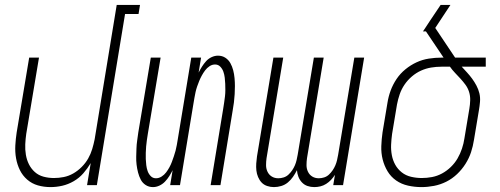

<svg xmlns="http://www.w3.org/2000/svg" viewBox="-20 -755 2040 783"><path d="M186 8Q159 8 134.5 1Q110 -6 91 -22.5Q72 -39 61 -61.5Q50 -84 45.5 -109.5Q41 -135 42.5 -162Q44 -189 48 -215L99 -520H139L87 -209Q84 -188 83 -166.5Q82 -145 85.5 -124Q89 -103 98 -85Q107 -67 122 -53.5Q137 -40 157.5 -34.5Q178 -29 200 -29Q220 -29 240 -33Q260 -37 278.5 -47.5Q297 -58 313 -74Q329 -90 339.5 -108.5Q350 -127 356 -147Q362 -167 366 -187L456 -735H551L545 -698H490L375 0H335L350 -90Q337 -68 320 -48.5Q303 -29 280.5 -16Q258 -3 234 2.5Q210 8 186 8Z M604 8Q587 8 574 -0.5Q561 -9 554 -22.5Q547 -36 543 -51.5Q539 -67 537 -83.5Q535 -100 535.5 -116Q536 -132 536.5 -149Q537 -166 539.5 -182.5Q542 -199 544 -215L595 -520H635L583 -210Q581 -197 579 -184Q577 -171 576 -158Q575 -145 574.5 -132Q574 -119 574.5 -106.5Q575 -94 576.5 -81.5Q578 -69 582 -57.5Q586 -46 594.5 -37Q603 -28 616 -28Q628 -28 639 -35Q650 -42 657.5 -52Q665 -62 671 -73Q677 -84 681 -95Q685 -106 689 -117.5Q693 -129 696 -140.5Q699 -152 701 -163.5Q703 -175 705 -187L760 -520H800L790 -459Q796 -471 803.5 -483Q811 -495 820.5 -505.5Q830 -516 843 -522Q856 -528 869 -528Q886 -528 899 -519.5Q912 -511 919.5 -497.5Q927 -484 931 -468.5Q935 -453 936.5 -436.5Q938 -420 938 -404Q938 -388 937 -371Q936 -354 934 -337.5Q932 -321 929 -305L879 0H839L890 -310Q892 -323 894 -336Q896 -349 897.5 -362Q899 -375 899 -388Q899 -401 898.5 -413.5Q898 -426 896.5 -438.5Q895 -451 891 -462.5Q887 -474 878.5 -483Q870 -492 857 -492Q845 -492 834.5 -485Q824 -478 816.5 -468Q809 -458 803 -447Q797 -436 792.5 -425Q788 -414 784 -402.5Q780 -391 777.5 -379.5Q775 -368 773 -356.5Q771 -345 769 -333L714 0H674L684 -61Q678 -49 670.5 -37Q663 -25 653 -14.5Q643 -4 630 2Q617 8 604 8Z M1262 8Q1247 8 1234 3.5Q1221 -1 1211.5 -11Q1202 -21 1197 -34Q1192 -47 1191 -61Q1184 -47 1175 -34Q1166 -21 1154 -11Q1142 -1 1127 3.5Q1112 8 1097 8Q1083 8 1069.5 3.5Q1056 -1 1047 -10.5Q1038 -20 1032.5 -33Q1027 -46 1025.5 -60Q1024 -74 1025 -88.5Q1026 -103 1028 -117L1095 -520H1135L1067 -110Q1065 -96 1065 -81.5Q1065 -67 1071 -54.5Q1077 -42 1088.5 -35Q1100 -28 1115 -28Q1126 -28 1137 -31.5Q1148 -35 1156.5 -43Q1165 -51 1171.5 -60.5Q1178 -70 1182.5 -80.5Q1187 -91 1189.5 -102Q1192 -113 1194 -124L1260 -520H1300L1232 -110Q1230 -96 1230 -81.5Q1230 -67 1236 -54.5Q1242 -42 1253.5 -35Q1265 -28 1280 -28Q1291 -28 1302 -31.5Q1313 -35 1321.5 -43Q1330 -51 1336.5 -60.5Q1343 -70 1347.5 -80.5Q1352 -91 1354.5 -102Q1357 -113 1359 -124L1425 -520H1465L1379 0H1339L1346 -42Q1339 -31 1330 -21.5Q1321 -12 1310 -5Q1299 2 1286.5 5Q1274 8 1262 8Z M1699 8Q1671 8 1644 2Q1617 -4 1595.5 -19Q1574 -34 1560.5 -56.5Q1547 -79 1540.5 -105Q1534 -131 1535 -159Q1536 -187 1540 -215L1560 -335Q1564 -361 1573 -385.5Q1582 -410 1597 -432.5Q1612 -455 1633.5 -472.5Q1655 -490 1679 -501Q1703 -512 1729 -516Q1755 -520 1780 -520H1789L1717 -627H1705L1711 -636L1734 -671L1777 -735H1817L1755 -641L1836 -520H1961V-483H1863Q1874 -471 1885 -459Q1896 -447 1905.5 -434Q1915 -421 1923 -406Q1931 -391 1935 -374.5Q1939 -358 1937.5 -340Q1936 -322 1933 -305L1913 -185Q1909 -159 1901 -134.5Q1893 -110 1878.5 -87Q1864 -64 1844 -45Q1824 -26 1800 -14Q1776 -2 1750 3Q1724 8 1699 8ZM1700 -29Q1721 -29 1742 -33Q1763 -37 1782.5 -47.5Q1802 -58 1818.5 -74Q1835 -90 1846 -109Q1857 -128 1864 -149Q1871 -170 1874 -191L1894 -311Q1897 -328 1897.5 -346Q1898 -364 1893 -380Q1888 -396 1878.5 -409Q1869 -422 1858 -434Q1847 -446 1835.5 -458Q1824 -470 1815 -483H1780Q1759 -483 1738 -479.5Q1717 -476 1697 -467Q1677 -458 1659.5 -443Q1642 -428 1629.5 -409.5Q1617 -391 1610 -370.5Q1603 -350 1599 -329L1579 -209Q1576 -187 1575 -165Q1574 -143 1578 -122Q1582 -101 1592 -83Q1602 -65 1618.5 -52Q1635 -39 1656.5 -34Q1678 -29 1700 -29Z"/></svg>

Font: Iosevka Term Curly Extralight
Style: Italic
Weight: 200
Italic angle: -9°
Designer: Belleve Invis
Foundry: Belleve Invis
Version: Version 32.3.0